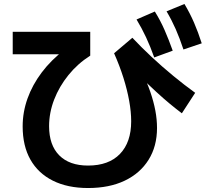

<svg xmlns="http://www.w3.org/2000/svg" viewBox="-20 -875 1040 966"><path d="M423 71Q320 71 246 34Q172 -3 133 -72Q94 -141 94 -239Q94 -311 118.5 -379.5Q143 -448 190 -510.5Q237 -573 305 -625L327 -602H44V-715H434V-595Q371 -555 324.5 -497.5Q278 -440 252.5 -374Q227 -308 227 -240Q227 -145 278 -93.5Q329 -42 423 -42Q527 -42 583.5 -100.5Q640 -159 640 -265Q640 -312 630 -367.5Q620 -423 601 -483.5Q582 -544 554 -607L646 -685Q690 -638 742.5 -589Q795 -540 851.5 -493.5Q908 -447 962 -408L895 -305Q867 -326 835.5 -352Q804 -378 766.5 -412.5Q729 -447 682 -493L693 -515Q719 -463 736 -413.5Q753 -364 761.5 -319Q770 -274 770 -231Q770 -139 727.5 -71Q685 -3 607.5 34Q530 71 423 71ZM756 -586Q736 -642 715 -687Q694 -732 667 -777L759 -817Q787 -772 808 -724Q829 -676 849 -620ZM903 -626Q884 -683 864 -728.5Q844 -774 818 -818L908 -855Q936 -808 956.5 -760.5Q977 -713 995 -657Z"/></svg>

Font: M PLUS 1
Style: Bold
Weight: 700
Designer: Coji Morishita
Foundry: UNDERFOREST DESIGN
Version: Version 1.001